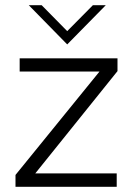

<svg xmlns="http://www.w3.org/2000/svg" viewBox="-20 -717 514 737"><path d="M39.5 -45.5 362 -442.5H55.5V-493H431V-444L115.5 -51.5H428V0H39.5ZM90.5 -697H140L238 -597.5L336.5 -697H386L238 -546.5Z"/></svg>

Font: HK Grotesk Light
Style: Regular
Weight: 300
Designer: Alfredo Marco Pradil
Foundry: Hanken Design Co.
Version: Version 3.001